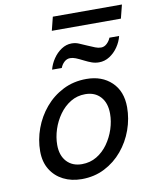

<svg xmlns="http://www.w3.org/2000/svg" viewBox="-93 -919 808 1001"><g transform="rotate(-10 311.0 -418.0)"><path d="M69.3 -168Q69.3 -229 90.8 -287.8Q112.3 -346.7 152.1 -394Q191.9 -441.4 247.6 -469.7Q303.2 -498 371.6 -498Q453.6 -498 504.6 -449.5Q555.7 -400.9 555.7 -316.4Q555.7 -255.4 534.7 -196.8Q513.7 -138.2 474.4 -91.1Q435.1 -43.9 380.4 -15.9Q325.7 12.2 258.8 12.2Q204.1 12.2 161.4 -9.5Q118.7 -31.2 94 -71.5Q69.3 -111.8 69.3 -168ZM352.1 -420.9Q309.1 -420.9 274.2 -399.7Q239.3 -378.4 214.4 -343.5Q189.5 -308.6 176 -267.1Q162.6 -225.6 162.6 -185.5Q162.6 -129.4 192.6 -96.9Q222.7 -64.5 272.9 -64.5Q316.4 -64.5 351.3 -85.4Q386.2 -106.4 410.9 -141.1Q435.5 -175.8 449 -217Q462.4 -258.3 462.4 -298.3Q462.4 -355.5 432.6 -388.2Q402.8 -420.9 352.1 -420.9ZM255.9 -576.7H204.6Q211.9 -606 230 -632.8Q248 -659.7 273.7 -676.8Q299.3 -693.8 328.1 -693.8Q348.6 -693.8 366 -686.3Q383.3 -678.7 406.2 -668.9Q430.2 -658.7 445.8 -652.3Q461.4 -646 476.6 -646Q493.7 -646 507.6 -659.2Q521.5 -672.4 527.8 -689H579.1Q571.8 -658.7 553.2 -631.8Q534.7 -605 508.8 -588.4Q482.9 -571.8 452.6 -571.8Q433.1 -571.8 415 -578.1Q397 -584.5 377 -594.7Q352.1 -607.4 336.7 -613.5Q321.3 -619.6 307.6 -619.6Q289.6 -619.6 275.9 -606.9Q262.2 -594.2 255.9 -576.7ZM238.3 -776.4 256.3 -848.1H622.1L604 -776.4Z"/></g></svg>

Font: Andika
Style: Italic
Weight: 400
Italic angle: -14°
Designer: Victor Gaultney, Annie Olsen, Julie Remington, Don Collingsworth, Eric Hays, Becca Hirsbrunner
Foundry: SIL International
Version: Version 6.101